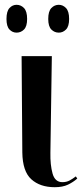

<svg xmlns="http://www.w3.org/2000/svg" viewBox="-20 -770 344 800"><path d="M208 10Q147 10 110.5 -23Q74 -56 73 -135L70 -536H196L190 -133Q189 -83 199 -47Q209 -11 240 -11Q257 -11 270 -18Q283 -25 296 -35L302 -26Q285 -11 263 -0.5Q241 10 208 10ZM225 -634Q207 -634 194 -647Q181 -660 181 -691Q181 -723 194 -736.5Q207 -750 225 -750Q242 -750 255 -736.5Q268 -723 268 -691Q268 -660 255 -647Q242 -634 225 -634ZM49 -634Q32 -634 19.5 -647Q7 -660 7 -691Q7 -723 19.5 -736.5Q32 -750 49 -750Q67 -750 80 -736.5Q93 -723 93 -691Q93 -660 80 -647Q67 -634 49 -634Z"/></svg>

Font: Noto Serif Display Condensed SemiBold
Style: Regular
Weight: 600
Width: 3
Designer: Monotype Design Team
Foundry: Monotype Imaging Inc.
Version: Version 2.009